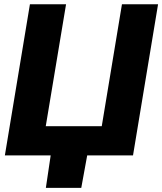

<svg xmlns="http://www.w3.org/2000/svg" viewBox="-20 -748 781 924"><path d="M620.1 0H3.4L124 -727.5H297.9L200.2 -140.6H469.7L566.9 -727.5H740.7ZM200.7 156.2 228.5 -31.2H405.3L371.1 156.2Z"/></svg>

Font: Inter Display Extra Bold
Style: Italic
Weight: 800
Italic angle: -9.39999°
Designer: Rasmus Andersson
Foundry: rsms
Version: Version 4.000;git-4fc901f